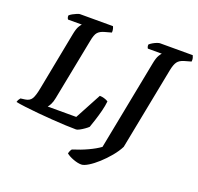

<svg xmlns="http://www.w3.org/2000/svg" viewBox="-164 -868 1270 1232"><g transform="rotate(20 471.0 -252.0)"><path d="M406 0Q376 0 332.5 -2Q289 -4 239.5 -7.5Q190 -11 141.5 -15.5Q93 -20 52.5 -25Q12 -30 -13 -35Q-11 -44 -6 -52.5Q-1 -61 3 -65L33 -69Q64 -73 77.5 -95Q91 -117 101 -171L177 -565Q185 -607 196 -624.5Q207 -642 211 -645H117Q114 -648 111.5 -655Q109 -662 110 -671Q117 -678 130.5 -685.5Q144 -693 157.5 -698.5Q171 -704 177 -704H402Q405 -699 408 -688Q411 -677 410 -663L363 -650Q334 -642 319.5 -625.5Q305 -609 297 -564L215 -145Q210 -118 201 -100.5Q192 -83 185 -76H380L476 -255Q491 -255 507.5 -250Q524 -245 534 -238Q531 -207 521.5 -170Q512 -133 501 -99.5Q490 -66 483 -46Q475 -38 459.5 -27Q444 -16 429 -8Q414 0 406 0ZM514 200Q490 200 459 188.5Q428 177 410 162Q413 150 417 142Q421 134 425 130Q480 113 527 91Q574 69 604 47L723 -565Q731 -607 742 -624.5Q753 -642 757 -645H662Q659 -649 657 -655.5Q655 -662 656 -671Q663 -678 676.5 -686Q690 -694 703.5 -699Q717 -704 723 -704H947Q950 -698 953 -687.5Q956 -677 954 -663L908 -650Q877 -641 863.5 -622.5Q850 -604 842 -564L732 0Q715 34 685.5 69.5Q656 105 623.5 134.5Q591 164 561.5 182Q532 200 514 200Z"/></g></svg>

Font: Texturina 72pt 72pt Regular
Style: Bold Italic
Weight: 700
Italic angle: -11°
Designer: Guillermo Torres Carreño
Foundry: Omnibus-Type
Version: Version 1.002; ttfautohint (v1.8.3)